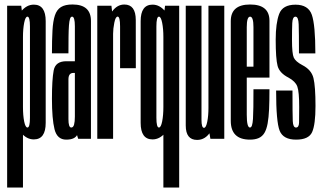

<svg xmlns="http://www.w3.org/2000/svg" viewBox="-20 -626 1458 866"><path d="M12.2 220V-600H75.8L83.6 -537V220ZM132.5 2.8Q100.1 2.8 75 -27.5Q49.9 -57.9 49.9 -111L83.6 -143.9Q83.6 -105 89.1 -77.9Q94.6 -50.8 103.8 -50.8Q115.1 -50.8 115.1 -94.8Q115.1 -138.8 115.1 -301Q115.1 -462.2 115.1 -506.6Q115.1 -550.9 103.8 -550.9Q94.6 -550.9 89.1 -523.4Q83.6 -495.9 83.6 -458.6L49.9 -490.7Q49.9 -543.8 75 -574.4Q100.1 -605.1 132.5 -605.1Q186.1 -605.1 186.1 -530.5Q186.1 -455.9 186.1 -301Q186.1 -146.8 186.1 -72Q186.1 2.8 132.5 2.8Z M332.6 0 317.7 -47.9V-370.7Q317.7 -464.4 317.7 -507.7Q317.7 -550.9 305.1 -550.9L307 -605.8Q390.4 -605.8 390.3 -531.1Q390.2 -456.4 390.2 -332.1V0ZM278.7 3.8Q237.6 3.8 225.9 -43.1Q214.3 -90 214.3 -180.8Q214.3 -266.6 222.1 -308.2Q229.9 -349.8 279.2 -349.8Q300.8 -349.8 322.9 -349.8V-297.1Q317.9 -297.1 311.1 -297.1Q288.7 -297.1 288.7 -268Q288.7 -238.8 288.7 -181.5Q288.7 -126.9 288.7 -88.8Q288.7 -50.8 301.3 -50.8Q310.5 -50.8 314.1 -64Q317.7 -77.2 317.7 -100.2L339.2 -87Q339.2 -46.3 329.7 -21.3Q320.1 3.8 278.7 3.8ZM214.3 -385.4Q214.3 -446.2 216.7 -488.4Q219 -530.6 227.6 -556.5Q236.1 -582.4 255 -594.1Q273.8 -605.8 307 -605.8L307.6 -579.6L305.1 -550.9Q299 -550.9 295.8 -541.2Q292.6 -531.5 291 -511.4Q289.5 -491.3 289.1 -459.9Q288.7 -428.6 288.7 -385.4Z M521.6 -318.5Q521.6 -463 521.6 -507.1Q521.6 -551.1 510.6 -551.1Q501.1 -551.1 495.6 -523.6Q490.1 -496.1 490.1 -473.8L463.3 -485.2Q463.3 -544 486.1 -574.8Q508.8 -605.6 540.9 -605.6Q592.2 -605.6 592.4 -536Q592.6 -466.4 592.6 -318.5ZM418.8 0V-600H482.6L490.1 -534.8V0Z M716.9 220V-537L724.4 -600H788.2V220ZM668 2.8Q614.4 2.8 614.4 -72Q614.4 -146.8 614.4 -301Q614.4 -455.9 614.4 -530.5Q614.4 -605.1 668 -605.1Q700.4 -605.1 725.5 -574.4Q750.6 -543.8 750.6 -490.7L716.9 -458.6Q716.9 -495.9 711.4 -523.4Q705.9 -550.9 696.8 -550.9Q685.4 -550.9 685.4 -506.6Q685.4 -462.2 685.4 -301Q685.4 -139.5 685.4 -95.1Q685.4 -50.8 696.8 -50.8Q705.9 -50.8 711.4 -78.2Q716.9 -105.8 716.9 -143.9L750.6 -111Q750.6 -57.9 725.5 -27.5Q700.4 2.8 668 2.8Z M928.9 0 920.2 -51.5V-600H991.6V0ZM888.8 -600V-217.4Q888.8 -122.2 888.8 -85.8Q888.8 -49.4 900.1 -49.4Q909.3 -49.4 914.8 -76.9Q920.2 -104.4 920.2 -138.8L954 -127.3Q954 -72.1 930.6 -33.5Q907.2 5.1 869.1 5.1Q817.8 5.1 817.8 -60Q817.8 -125.1 817.8 -219.8V-600Z M1107.4 3.8Q1020.9 3.8 1020.9 -80.9Q1020.9 -165.5 1020.9 -299.9Q1020.9 -455.8 1020.9 -530.8Q1020.9 -605.7 1108.1 -605.7Q1195.4 -605.7 1195.4 -532.3Q1195.4 -458.9 1195.4 -301.8Q1195.4 -288.5 1195.4 -276.1H1085.2V-325.3H1129.5L1123.2 -316.6Q1123.2 -456.4 1123.2 -503.6Q1123.2 -550.8 1108.1 -550.8Q1093 -550.8 1093 -503.6Q1093 -456.4 1093 -302.4Q1093 -165.6 1093 -108.2Q1093 -50.8 1107.4 -50.8ZM1107.4 -50.8Q1113.2 -50.8 1116.4 -60.2Q1119.7 -69.7 1121.1 -90.2Q1122.4 -110.6 1122.8 -143.7Q1123.2 -176.8 1123.2 -223.4H1195.4Q1195.4 -171.7 1193.7 -133.6Q1191.9 -95.4 1187.1 -69Q1182.2 -42.5 1172.7 -26.5Q1163.1 -10.6 1147.1 -3.4Q1131.1 3.8 1107.4 3.8L1103.1 -21.1Z M1315.4 3.8Q1257.5 3.8 1241.4 -36.3Q1225.4 -76.3 1225.4 -217.7H1299.2Q1299.2 -109.1 1300.5 -79.9Q1301.8 -50.8 1315 -50.8Q1328.2 -50.8 1328.9 -72.8Q1329.5 -94.8 1329.5 -143.2Q1329.5 -211.9 1321.2 -235.2Q1312.9 -258.6 1281.6 -275.7Q1240.8 -296.4 1232.1 -328.6Q1223.5 -360.8 1223.5 -446.9Q1223.5 -521.6 1239.2 -563.2Q1254.9 -604.9 1312.8 -604.9Q1370.6 -604.9 1386.5 -559.2Q1402.4 -513.4 1402.4 -385.2H1328.5Q1328.5 -480.6 1327.2 -515.7Q1326 -550.8 1312.8 -550.8Q1299.5 -550.8 1298.2 -521.6Q1297 -492.5 1297 -446Q1297 -383.9 1305.1 -366.1Q1313.2 -348.4 1343.5 -332.4Q1384.5 -311.5 1393.8 -274Q1403 -236.4 1403 -148.3Q1403 -64.1 1387.8 -30.2Q1372.6 3.8 1315.4 3.8Z"/></svg>

Font: Anybody UltraCondensed Thin
Style: Regular
Weight: 100
Width: 1
Designer: Tyler Finck
Foundry: Etcetera Type Company
Version: Version 1.110